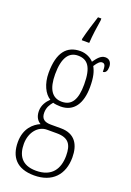

<svg xmlns="http://www.w3.org/2000/svg" viewBox="-186 -830 771 1134"><g transform="rotate(20 199.5 -262.5)"><path d="M178 -616V-606H225C228 -657 236 -710 243 -753V-766H222C209 -726 188 -658 178 -616ZM186 241C300 241 363 172 363 64C363 -15 330 -75 240 -75H177C138 -75 116 -89 116 -128C116 -162 131 -183 146 -201C157 -197 180 -195 194 -195C277 -195 319 -259 319 -363C319 -426 309 -459 294 -486C312 -514 324 -524 337 -524C356 -524 359 -507 359 -473C377 -473 385 -489 385 -513C385 -538 372 -559 345 -559C314 -559 295 -530 278 -507C261 -526 230 -543 194 -543C108 -543 60 -486 60 -358C60 -289 87 -234 124 -212C103 -192 83 -164 83 -127C83 -88 101 -67 119 -57C79 -40 29 2 29 88C29 181 76 241 186 241ZM191 -224C129 -224 99 -272 99 -364C99 -468 133 -513 189 -513C250 -513 281 -474 281 -365C281 -270 253 -224 191 -224ZM187 211C95 211 66 155 66 86C66 14 110 -39 166 -39H228C303 -39 325 -2 325 67C325 149 287 211 187 211Z"/></g></svg>

Font: Noto Serif Khmer ExtraCondensed ExtraLight
Style: Regular
Weight: 200
Width: 2
Designer: Danh Hong and the Monotype Design Team
Foundry: Monotype Imaging Inc.
Version: Version 2.004